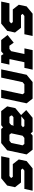

<svg xmlns="http://www.w3.org/2000/svg" viewBox="1340 -1920 580 3301"><g transform="rotate(-90 1630.5 -270.0)"><path d="M2.5 0 32.5 -141.5H347.5L384.5 -172L384 -169.5L361 -199.5H143L62 -302.5L90.5 -437L215.5 -540H594L564 -398.5H254L217 -368L217.5 -371L241.5 -340.5H458.5L539.5 -237.5L511 -103L386 0ZM95 -72.5H372L447 -134.5L464 -213L414.5 -272.5H183.5L139 -329.5L156 -408L230.5 -469.5H502H230.5L156 -408L139 -329.5L183.5 -272.5H414.5L464 -213L447 -134.5L372 -72.5H95Z M706.5 0 625.5 -103 696.5 -437 821.5 -540H1063.5L1089.5 -508L1128.5 -540H1370.5L1451.5 -437L1421.5 -297L1297 -194H1126L1086.5 -161.5L1088.5 -172L1112.5 -141.5H1216.5L1295 -205.5L1388.5 -109.5L1255.5 0H1013.5L988.5 -32.5L949 0ZM756.5 -70.5 700.5 -141.5 756.5 -403 837.5 -470H1013.5L1064 -400.5L1008.5 -138L928.5 -70.5ZM806 -141.5H909.5L947 -172L989 -368L964.5 -398.5H861L823.5 -368L781.5 -172ZM756.5 -70.5H928.5L1008.5 -138L1061.5 -70.5H1249.5L1297.5 -108.5L1249.5 -70.5H1061.5L1008.5 -138L1014 -163L1136.5 -263H1286.5L1354 -318L1372.5 -404L1320.5 -470H1150.5L1064 -400.5L1013.5 -470H837.5L756.5 -403L700.5 -141.5ZM1014 -163 1064 -400.5 1150.5 -470H1320.5L1372.5 -404L1354 -318L1286.5 -263H1136.5ZM1120 -320 1131.5 -329.5H1266L1291.5 -350.5L1295.5 -368L1271.5 -398.5H1167.5L1130.5 -368Z M1585 0 1504 -103 1597 -540H1738.5L1660 -172L1684 -141.5H1831L1868 -172L1946.5 -540H2088L1995 -103L1870 0ZM1640 -71H1848.5L1934 -146L2003 -470L1934 -146L1848.5 -71H1640L1583 -146.5L1652 -470L1583 -146.5Z M2083 0.5 2113.5 -141H2210.5L2264 -391.5L2258 -399H2169.5L2199.5 -540H2326L2351.5 -500L2398.5 -540H2592.5L2678.5 -430.5L2547 -324.5L2494 -398.5H2437.5L2400.5 -368L2352 -140.5H2449L2419 0.5ZM2162.5 -71H2370H2265.5L2337.5 -408L2413 -470H2547.5L2582 -420L2547.5 -470H2413L2337.5 -408L2292.5 -470H2247.5H2292.5L2338 -408L2266 -71H2162.5Z M2662 0 2692 -141.5H3007L3044 -172L3043.5 -169.5L3020.5 -199.5H2802.5L2721.5 -302.5L2750 -437L2875 -540H3253.5L3223.5 -398.5H2913.5L2876.5 -368L2877 -371L2901 -340.5H3118L3199 -237.5L3170.5 -103L3045.5 0ZM2754.5 -72.5H3031.5L3106.5 -134.5L3123.5 -213L3074 -272.5H2843L2798.5 -329.5L2815.5 -408L2890 -469.5H3161.5H2890L2815.5 -408L2798.5 -329.5L2843 -272.5H3074L3123.5 -213L3106.5 -134.5L3031.5 -72.5H2754.5Z"/></g></svg>

Font: Tourney Thin Black
Style: Italic
Weight: 900
Italic angle: -12°
Version: Version 1.015